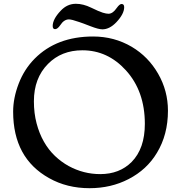

<svg xmlns="http://www.w3.org/2000/svg" viewBox="-20 -967 942 998"><path d="M48.3 0ZM48.3 -386.7Q48.3 -457 77.1 -532.2Q106 -607.4 160.2 -662.1Q274.4 -777.3 463.9 -777.3Q573.7 -777.3 665 -723.6Q751 -672.4 801.8 -584Q853 -495.1 853 -391.6Q853 -267.1 795.9 -172.9Q743.7 -85.4 648.4 -36.1Q557.1 11.2 445.3 11.2Q328.1 11.2 235.4 -41Q48.3 -145 48.3 -386.7ZM156.2 -440.4Q156.2 -378.4 170.2 -325.7Q184.1 -272.9 208.3 -230.5Q232.4 -188 265.6 -156.5Q298.8 -125 336.9 -104Q414.1 -62 501 -62Q601.1 -62 664.1 -125Q732.9 -194.8 732.9 -323.2Q732.9 -493.2 634.3 -601.6Q539.6 -705.6 408.2 -705.6Q299.3 -705.6 229.5 -634.8Q156.2 -561 156.2 -440.4ZM611.8 -946.3Q625.5 -946.3 625.5 -929.7Q625.5 -894.5 584.5 -851.1Q549.3 -814.5 512.2 -814.5Q492.2 -814.5 450.2 -830.8Q408.2 -847.2 391.6 -852.5Q352.5 -866.2 338.4 -866.2Q312.5 -866.2 293 -835.9Q278.8 -815.4 266.4 -815.4Q253.9 -815.4 253.9 -832Q253.9 -867.2 295.4 -911.1Q329.1 -947.3 374.5 -947.3Q412.6 -947.3 454.1 -927Q495.6 -906.7 514.2 -901.1Q532.7 -895.5 543.9 -895.5Q566.4 -895.5 586.9 -925.8Q601.6 -946.3 611.8 -946.3Z"/></svg>

Font: Stoke
Style: Regular
Weight: 400
Designer: Nicole Fally
Foundry: Nicole Fally
Version: Version 1.002